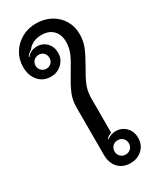

<svg xmlns="http://www.w3.org/2000/svg" viewBox="-241 -1028 905 1105"><g transform="rotate(-30 211.5 -475.5)"><path d="M168 -110V-425Q168 -474 186 -515.5Q204 -557 239 -614Q273 -669 289 -705Q305 -741 305 -783Q305 -830 277.5 -858.5Q250 -887 200 -887Q169 -887 145 -875Q121 -863 108 -844Q86 -831 76 -815L79 -811Q88 -826 106.5 -834.5Q125 -843 144 -843Q183 -843 208.5 -817Q234 -791 234 -749Q234 -709 204 -680Q174 -651 131 -651Q80 -651 49 -686.5Q18 -722 18 -779Q18 -829 43 -870.5Q68 -912 111 -936Q154 -960 207 -960Q260 -960 303 -937Q346 -914 370.5 -873.5Q395 -833 395 -783Q395 -735 379 -696.5Q363 -658 332 -604Q300 -551 284 -512.5Q268 -474 268 -425V-199Q249 -193 234 -178L237 -174Q248 -183 263 -188.5Q278 -194 293 -194Q334 -194 361 -166.5Q388 -139 388 -96Q388 -50 357 -20.5Q326 9 278 9Q228 9 198 -23Q168 -55 168 -110ZM176 -750Q176 -770 163.5 -783Q151 -796 131 -796Q111 -796 97.5 -783Q84 -770 84 -750Q84 -730 97.5 -717Q111 -704 131 -704Q150 -704 163 -717Q176 -730 176 -750ZM326 -96Q326 -116 312.5 -129.5Q299 -143 278 -143Q258 -143 244.5 -129.5Q231 -116 231 -96Q231 -75 244.5 -61.5Q258 -48 278 -48Q299 -48 312.5 -61.5Q326 -75 326 -96Z"/></g></svg>

Font: K2D Medium
Style: Regular
Weight: 500
Designer: Katatrad Aksorn Co.,Ltd.
Foundry: Cadson Demak Co.,Ltd.
Version: Version 1.000; ttfautohint (v1.6)